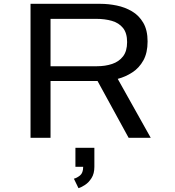

<svg xmlns="http://www.w3.org/2000/svg" viewBox="-20 -720 915 1003"><path d="M139.5 0V-700H505Q546.5 -700 589.5 -691.2Q632.5 -682.5 669.2 -661Q706 -639.5 728.5 -601Q751 -562.5 751 -503.5Q751 -444 729 -404.5Q707 -365 671.2 -341.8Q635.5 -318.5 595 -308L767.5 0H652L489.5 -297H244V0ZM244 -374H486.5Q530 -374 565.8 -386Q601.5 -398 622.8 -425.5Q644 -453 644 -500Q644 -547.5 622.5 -574Q601 -600.5 564.5 -611Q528 -621.5 483 -621.5H244ZM374 151.5V52H473V151.5Q473 187 458.2 210.2Q443.5 233.5 423.8 246.2Q404 259 390 263L366 213.5Q381 210 397.8 196.8Q414.5 183.5 414.5 151.5Z"/></svg>

Font: Trispace SemiExpanded
Style: Regular
Weight: 400
Width: 6
Designer: Tyler Finck
Foundry: Etcetera Type Company
Version: Version 1.210; ttfautohint (v1.8.3)